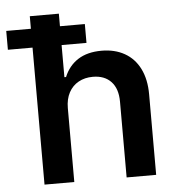

<svg xmlns="http://www.w3.org/2000/svg" viewBox="-95 -755 734 803"><g transform="rotate(-5 271.5 -353.5)"><path d="M184.6 0H59.6V-575.2H-43.9V-654.3H59.6V-707H181.6V-654.3H286.1V-575.2H181.6V-440.4H188.5Q207.5 -486.8 246.8 -512Q286.1 -537.1 345.7 -537.1Q400.9 -537.1 442.1 -513.9Q483.4 -490.7 505.9 -445.8Q528.3 -400.9 528.3 -337.9V0H404.3V-318.4Q404.3 -372.6 376.7 -402.1Q349.1 -431.6 299.8 -431.6Q266.1 -431.6 240 -417.2Q213.9 -402.8 199.2 -375.5Q184.6 -348.1 184.6 -310.5Z"/></g></svg>

Font: Pretendard SemiBold
Style: Regular
Weight: 600
Designer: Base glyphs from Inter by Rasmus Andersson; Hangeul glyphs from Noto Sans CJK(Source Han Sans) by Jang Soo-young and Kan
Foundry: Kil Hyung-jin
Version: Version 1.309